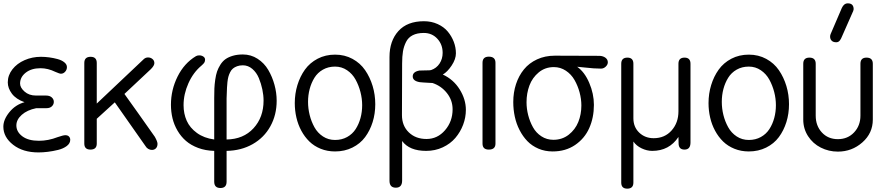

<svg xmlns="http://www.w3.org/2000/svg" viewBox="-27 -903 5398 1159"><path d="M205.1 17.1Q111.3 17.1 52.2 -29.1Q-6.8 -75.2 -6.8 -138.2Q-6.8 -181.2 29.8 -226.1Q66.4 -271 121.1 -286.1Q69.8 -304.2 44.9 -337.4Q20 -370.6 20 -405.8Q20 -448.7 47.9 -484.4Q75.7 -520 121.6 -540Q167.5 -560.1 220.2 -560.1Q244.6 -560.1 270.3 -556.6Q295.9 -553.2 320.8 -546.4Q345.7 -539.6 361.3 -526.9Q377 -514.2 377 -498Q377 -481.9 366.2 -470Q355.5 -458 340.8 -458Q332.5 -458 307.1 -469.2Q262.2 -491.2 217.8 -491.2Q162.6 -491.2 128.4 -464.4Q94.2 -437.5 94.2 -398.9Q94.2 -374 121.3 -350.1Q148.4 -326.2 189.9 -326.2H251Q273.4 -326.2 285.6 -314.9Q297.9 -303.7 297.9 -288.1Q297.9 -272.5 286.1 -261.2Q274.4 -250 253.9 -250H191.9Q136.7 -238.8 104.2 -209.7Q71.8 -180.7 71.8 -146Q71.8 -107.4 107.7 -80.3Q143.6 -53.2 208 -53.2Q264.6 -53.2 320.8 -75.2Q355 -86.9 367.2 -86.9Q381.8 -86.9 389.4 -78.9Q397 -70.8 397 -59.1Q397 -37.6 376.2 -21.7Q355.5 -5.9 323.5 2Q291.5 9.8 261.7 13.4Q231.9 17.1 205.1 17.1Z M481.9 -36.1V-522.9Q481.9 -560.1 520 -560.1Q557.1 -560.1 557.1 -522.9V-277.8L841.8 -546.9Q852.5 -556.2 866.7 -556.2Q882.3 -556.2 893.6 -546.6Q904.8 -537.1 904.8 -522Q904.8 -506.8 883.8 -485.8L724.1 -335.9Q741.2 -312 807.4 -219.2Q873.5 -126.5 907.7 -77.1Q923.8 -48.3 923.8 -35.2Q923.8 -17.6 914.3 -7.8Q904.8 2 890.1 2Q878.9 2 868.4 -3.9Q857.9 -9.8 852.1 -20L666 -285.2L557.1 -186V-36.1Q557.1 0 519 0Q481.9 0 481.9 -36.1Z M1155.8 -564Q1164.1 -568.8 1175.8 -568.8Q1189.5 -568.8 1200.2 -561.8Q1210.9 -554.7 1210.9 -543Q1210.9 -532.7 1206.5 -525.4Q1202.1 -518.1 1189 -506.8Q1139.6 -465.8 1110.4 -400.4Q1081.1 -335 1081.1 -268.1Q1081.1 -216.8 1100.1 -174.1Q1119.1 -131.3 1161.9 -100.3Q1204.6 -69.3 1266.1 -61V-311Q1266.1 -344.2 1267.1 -368.4Q1268.1 -392.6 1272.2 -421.9Q1276.4 -451.2 1283.4 -471.7Q1290.5 -492.2 1303.5 -512.7Q1316.4 -533.2 1334.2 -545.9Q1352.1 -558.6 1378.7 -566.4Q1405.3 -574.2 1439 -574.2Q1487.8 -574.2 1527.8 -548.3Q1567.9 -522.5 1592.3 -481Q1616.7 -439.5 1629.9 -391.1Q1643.1 -342.8 1643.1 -294.9Q1643.1 -209.5 1605.2 -140.9Q1567.4 -72.3 1498.3 -33Q1429.2 6.3 1340.8 7.8V193.8Q1340.8 231.9 1303.7 231.9Q1266.1 231.9 1266.1 193.8V7.8Q1212.9 6.3 1169.2 -10Q1125.5 -26.4 1095.5 -52.5Q1065.4 -78.6 1044.7 -114Q1023.9 -149.4 1014.4 -188.7Q1004.9 -228 1004.9 -271Q1004.9 -360.4 1044.9 -440.9Q1085 -521.5 1155.8 -564ZM1340.8 -309.1V-61Q1442.4 -62.5 1503.2 -128.7Q1564 -194.8 1564 -295.9Q1564 -328.1 1556.6 -363.3Q1549.3 -398.4 1535.4 -431.9Q1521.5 -465.3 1496.1 -487.1Q1470.7 -508.8 1439 -508.8Q1419.4 -508.8 1404.3 -503.2Q1389.2 -497.6 1379.2 -489.3Q1369.1 -481 1362.1 -466.8Q1355 -452.6 1351.6 -439.7Q1348.1 -426.8 1345.9 -407.5Q1343.8 -388.2 1343.3 -374.8Q1342.8 -361.3 1342 -340.6Q1341.3 -319.8 1340.8 -309.1Z M1995.6 11.2Q1948.7 11.2 1908.9 -4.9Q1869.1 -21 1840.6 -48.8Q1812 -76.7 1792 -113.8Q1772 -150.9 1762.2 -193.4Q1752.4 -235.8 1752.4 -280.8Q1752.4 -337.4 1768.3 -389.4Q1784.2 -441.4 1813.7 -482.7Q1843.3 -523.9 1890.4 -548.6Q1937.5 -573.2 1995.6 -573.2Q2053.7 -573.2 2100.8 -547.6Q2147.9 -522 2177.2 -479.2Q2206.5 -436.5 2222.4 -383.8Q2238.3 -331.1 2238.3 -273.9Q2238.3 -216.8 2222.4 -166Q2206.5 -115.2 2177 -75.4Q2147.5 -35.6 2100.3 -12.2Q2053.2 11.2 1995.6 11.2ZM1995.6 -501Q1954.6 -501 1922.4 -482.7Q1890.1 -464.4 1871.1 -433.6Q1852.1 -402.8 1842.3 -365.7Q1832.5 -328.6 1832.5 -288.1Q1832.5 -248 1842.3 -208.7Q1852.1 -169.4 1871.1 -135Q1890.1 -100.6 1922.6 -79.3Q1955.1 -58.1 1995.6 -58.1Q2036.1 -58.1 2068.4 -75.9Q2100.6 -93.8 2119.9 -123.8Q2139.2 -153.8 2149.2 -190.7Q2159.2 -227.5 2159.2 -268.1Q2159.2 -307.6 2148.9 -347.4Q2138.7 -387.2 2119.6 -422.1Q2100.6 -457 2068.1 -479Q2035.6 -501 1995.6 -501Z M2400.4 -51.8V187Q2400.4 230 2362.3 230Q2324.2 230 2324.2 188V-559.1Q2324.2 -655.8 2377.7 -715.3Q2431.2 -774.9 2532.2 -774.9Q2577.1 -774.9 2614.7 -757.8Q2652.3 -740.7 2675.8 -712.6Q2699.2 -684.6 2712.2 -650.6Q2725.1 -616.7 2725.1 -581.1Q2725.1 -546.4 2699.5 -507.6Q2673.8 -468.8 2646 -453.1Q2710.4 -423.3 2747.8 -363.3Q2785.2 -303.2 2785.2 -240.2Q2785.2 -193.8 2768.6 -149.9Q2752 -106 2721.9 -70.6Q2691.9 -35.2 2645.8 -13.7Q2599.6 7.8 2545.4 7.8Q2444.3 7.8 2400.4 -51.8ZM2400.4 -520 2399.4 -208Q2399.4 -143.6 2440.9 -103.8Q2482.4 -64 2547.4 -64Q2613.8 -64 2659.4 -116.9Q2705.1 -169.9 2705.1 -243.2Q2705.1 -297.9 2670.9 -341.1Q2636.7 -384.3 2584 -401.9Q2580.6 -402.3 2533.2 -404.8Q2527.3 -405.3 2520.5 -405.8Q2513.7 -406.2 2510 -406.7Q2506.3 -407.2 2505.4 -407.2Q2464.4 -414.6 2464.4 -441.9Q2464.4 -469.7 2504.4 -477.1Q2522 -477.1 2539.1 -478Q2571.3 -478 2575.2 -480Q2607.9 -491.2 2626.5 -519.5Q2645 -547.9 2645 -584Q2645 -634.8 2612.8 -669.4Q2580.6 -704.1 2531.2 -704.1Q2491.2 -704.1 2464.4 -690.4Q2437.5 -676.8 2424.1 -649.9Q2410.6 -623 2405.5 -592.8Q2400.4 -562.5 2400.4 -520Z M2963.9 -523.9V-36.1Q2963.9 0 2923.8 0Q2885.7 0 2885.7 -36.1V-523.9Q2885.7 -561 2923.8 -561Q2963.9 -561 2963.9 -523.9Z M3322.3 -566.9 3594.2 -565.9Q3614.7 -564.5 3628.4 -554Q3642.1 -543.5 3642.1 -526.9Q3642.1 -512.7 3629.4 -500.7Q3616.7 -488.8 3601.1 -488.8Q3579.1 -488.8 3555.4 -490.5Q3531.7 -492.2 3501.5 -495.6Q3471.2 -499 3457 -500Q3502 -468.3 3530 -402.6Q3558.1 -336.9 3558.1 -270Q3558.1 -192.9 3530 -129.9Q3502 -66.9 3444.6 -27.8Q3387.2 11.2 3309.1 11.2Q3262.7 11.2 3223.4 -5.6Q3184.1 -22.5 3156.5 -51Q3128.9 -79.6 3109.4 -117.7Q3089.8 -155.8 3080.6 -198.7Q3071.3 -241.7 3071.3 -287.1Q3071.3 -344.7 3087.9 -395.3Q3104.5 -445.8 3135.7 -484.1Q3167 -522.5 3215.1 -544.7Q3263.2 -566.9 3322.3 -566.9ZM3313.5 -59.1Q3366.7 -59.1 3406 -89.8Q3445.3 -120.6 3463.9 -166.7Q3482.4 -212.9 3482.4 -266.1Q3482.4 -305.2 3471.7 -345.2Q3460.9 -385.3 3441.2 -419.9Q3421.4 -454.6 3388.7 -476.3Q3356 -498 3316.4 -498Q3263.7 -498 3225.1 -466.1Q3186.5 -434.1 3168.9 -387Q3151.4 -339.8 3151.4 -286.1Q3151.4 -246.6 3161.4 -207.8Q3171.4 -168.9 3190.2 -135Q3209 -101.1 3241.2 -80.1Q3273.4 -59.1 3313.5 -59.1Z M3723.1 199.2V-518.1Q3723.1 -555.2 3760.3 -555.2Q3796.4 -555.2 3796.4 -518.1V-189Q3796.4 -136.2 3831.5 -102.5Q3866.7 -68.8 3918.9 -68.8Q3985.8 -68.8 4027.1 -115.5Q4068.4 -162.1 4068.4 -231V-518.1Q4068.4 -555.2 4105 -555.2Q4141.1 -555.2 4141.1 -518.1V-43Q4141.1 0 4105 0Q4069.3 0 4069.3 -38.1Q4068.4 -54.2 4068.4 -76.2Q4012.7 7.8 3910.2 7.8Q3877.9 7.8 3845.9 -7.6Q3814 -22.9 3796.4 -48.8V199.2Q3796.4 235.8 3759.3 235.8Q3723.1 235.8 3723.1 199.2Z M4493.2 11.2Q4446.3 11.2 4406.5 -4.9Q4366.7 -21 4338.1 -48.8Q4309.6 -76.7 4289.6 -113.8Q4269.5 -150.9 4259.8 -193.4Q4250 -235.8 4250 -280.8Q4250 -337.4 4265.9 -389.4Q4281.7 -441.4 4311.3 -482.7Q4340.8 -523.9 4387.9 -548.6Q4435.1 -573.2 4493.2 -573.2Q4551.3 -573.2 4598.4 -547.6Q4645.5 -522 4674.8 -479.2Q4704.1 -436.5 4720 -383.8Q4735.8 -331.1 4735.8 -273.9Q4735.8 -216.8 4720 -166Q4704.1 -115.2 4674.6 -75.4Q4645 -35.6 4597.9 -12.2Q4550.8 11.2 4493.2 11.2ZM4493.2 -501Q4452.1 -501 4419.9 -482.7Q4387.7 -464.4 4368.7 -433.6Q4349.6 -402.8 4339.8 -365.7Q4330.1 -328.6 4330.1 -288.1Q4330.1 -248 4339.8 -208.7Q4349.6 -169.4 4368.7 -135Q4387.7 -100.6 4420.2 -79.3Q4452.6 -58.1 4493.2 -58.1Q4533.7 -58.1 4565.9 -75.9Q4598.1 -93.8 4617.4 -123.8Q4636.7 -153.8 4646.7 -190.7Q4656.7 -227.5 4656.7 -268.1Q4656.7 -307.6 4646.5 -347.4Q4636.2 -387.2 4617.2 -422.1Q4598.1 -457 4565.7 -479Q4533.2 -501 4493.2 -501Z M4821.8 -181.2V-518.1Q4821.8 -555.2 4858.9 -555.2Q4897 -555.2 4897 -518.1V-205.1Q4897 -143.6 4934.3 -103.3Q4971.7 -63 5030.8 -63Q5090.3 -63 5128.7 -103.8Q5167 -144.5 5167 -205.1V-518.1Q5167 -555.2 5203.6 -555.2Q5241.7 -555.2 5241.7 -518.1V-181.2Q5241.7 -99.1 5178.7 -43.5Q5115.7 12.2 5030.8 12.2Q4975.6 12.2 4927.7 -12Q4879.9 -36.1 4850.8 -81.1Q4821.8 -126 4821.8 -181.2ZM5123.5 -836.9 5055.7 -683.1Q5052.2 -674.8 5050 -670.4Q5047.9 -666 5043.5 -659.9Q5039.1 -653.8 5033.7 -650.9Q5028.3 -647.9 5021 -647.9Q5002.4 -647.9 4993.2 -657.5Q4983.9 -667 4983.9 -682.1Q4983.9 -691.4 4987.8 -699.2L5054.7 -855Q5067.4 -882.8 5090.8 -882.8Q5126 -882.8 5126 -847.2Q5126 -844.2 5123.5 -836.9Z"/></svg>

Font: BPreplay
Style: Regular
Weight: 400
Designer: Magenta/George Triantafyllakos
Foundry: Magenta/George Triantafyllakos
Version: Version 1.00